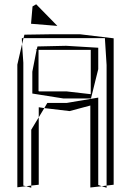

<svg xmlns="http://www.w3.org/2000/svg" viewBox="-20 -880 605 897"><path d="M146 -647H151L131 -545V-443L276 -420H405L439 -557V-657L289 -666L155 -663L152 -650L150 -649ZM404 -647V-440L291 -453H162L160 -455V-647ZM94 -718 90 -702H470L478 -576V-13L511 -17V-701L353 -720H224ZM439 -424 291 -399H201L187 -375L305 -361L402 -387V-4L455 -10L439 -16ZM89 -587 83 -674 61 -578V-5L102 -10L89 -13ZM126 -13 161 -17V-332L126 -274ZM161 -379 187 -375 161 -332ZM455 -10 478 -13V-3ZM85 -702H90L83 -674L82 -701ZM102 -10 126 -13V-3ZM132 -850 125 -769 248 -759 149 -860Z"/></svg>

Font: Quebrada
Style: Regular
Weight: 400
Designer: deFharo
Foundry: deFharo
Version: Version 1.034 2012